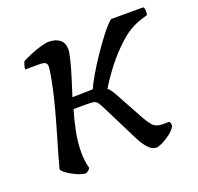

<svg xmlns="http://www.w3.org/2000/svg" viewBox="-95 -602 726 704"><g transform="rotate(-20 268.0 -250.0)"><path d="M127 0Q114 0 94 -8.5Q74 -17 58.5 -28Q43 -39 40 -46Q43 -59 52 -90.5Q61 -122 74 -166Q87 -210 100 -259Q109 -292 116.5 -325.5Q124 -359 128 -383.5Q132 -408 132 -414Q132 -425 126 -429.5Q120 -434 103 -434H47Q47 -442 50 -451Q53 -460 55 -464Q69 -471 89 -479.5Q109 -488 129.5 -494Q150 -500 163 -500Q189 -500 205 -487.5Q221 -475 221 -449Q221 -437 213.5 -407Q206 -377 195 -342.5Q184 -308 175 -279L255 -281Q262 -298 280 -329Q298 -360 321 -394Q344 -428 366.5 -457Q389 -486 406 -500H531Q535 -499 536 -488.5Q537 -478 535 -469L507 -460Q465 -447 426 -412Q387 -377 356 -336.5Q325 -296 306 -264Q314 -258 322 -245.5Q330 -233 343 -208L391 -120Q400 -104 412.5 -88.5Q425 -73 451 -73H477Q484 -68 482 -54Q474 -40 457.5 -27.5Q441 -15 425 -7.5Q409 0 401 0Q372 0 342 -59L274 -195Q264 -216 257.5 -225Q251 -234 242 -235.5Q233 -237 213 -237H164Q153 -201 144.5 -159Q136 -117 136 -77Q136 -45 144 -15Q143 -12 138.5 -7.5Q134 -3 127 0Z"/></g></svg>

Font: Texturina 72pt 72pt Medium
Style: Italic
Weight: 500
Italic angle: -11°
Designer: Guillermo Torres Carreño
Foundry: Omnibus-Type
Version: Version 1.002; ttfautohint (v1.8.3)